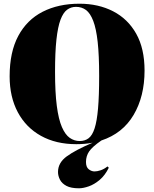

<svg xmlns="http://www.w3.org/2000/svg" viewBox="-20 -764 832 1036"><path d="M406 252Q363 252 338.5 239Q314 226 303.5 205.5Q293 185 293 164Q293 114 340.5 79.5Q388 45 480 6Q459 10 437 12Q415 14 392 14Q282 14 201 -31Q120 -76 76 -158.5Q32 -241 32 -352Q32 -483 78.5 -570Q125 -657 210 -700.5Q295 -744 409 -744Q511 -744 590.5 -703Q670 -662 715 -582Q760 -502 760 -383Q760 -244 701 -144Q642 -44 527 -6Q478 28 461 53Q444 78 444 110Q444 138 459 149.5Q474 161 490 161Q504 161 522.5 155Q541 149 560 134L567 141Q547 182 518 206.5Q489 231 459 241.5Q429 252 406 252ZM410 -3Q438 -3 458 -18Q478 -33 490.5 -71.5Q503 -110 509 -178.5Q515 -247 515 -355Q515 -466 507 -538Q499 -610 483 -651.5Q467 -693 444 -710Q421 -727 390 -727Q363 -727 342 -711.5Q321 -696 306.5 -657.5Q292 -619 284.5 -550.5Q277 -482 277 -377Q277 -265 286.5 -192.5Q296 -120 314 -78.5Q332 -37 356.5 -20Q381 -3 410 -3Z"/></svg>

Font: Literata 72pt Black
Style: Regular
Weight: 900
Designer: Latin by Veronika Burian and Jose Scaglione. Greek by Irene Vlachou. Cyrillic by Vera Evstafieva.
Foundry: TypeTogether
Version: Version 3.002